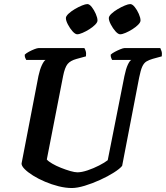

<svg xmlns="http://www.w3.org/2000/svg" viewBox="-20 -946 835 966"><path d="M341.5 0Q310 0 275 -8.8Q240 -17.5 206.5 -31.8Q173 -46 146.2 -62.8Q119.5 -79.5 103.8 -95.5Q88 -111.5 88.5 -123.5L173.5 -564Q180.5 -596.5 190.5 -617.8Q200.5 -639 209 -644.5H112Q110 -648 107 -654.8Q104 -661.5 104.5 -671Q112 -678.5 126 -686Q140 -693.5 153.8 -698.8Q167.5 -704 173.5 -704H404.5Q407.5 -700 411 -689.5Q414.5 -679 412.5 -662.5L365 -649.5Q334 -641 320 -623.8Q306 -606.5 297.5 -563.5L215.5 -143.5Q223.5 -134 242.8 -122.8Q262 -111.5 286.5 -101.8Q311 -92 333.5 -85.5Q356 -79 369.5 -79Q391 -79 420.8 -89Q450.5 -99 478.8 -113.5Q507 -128 522 -140L606 -563.5Q613.5 -600 623 -620.2Q632.5 -640.5 640.5 -644.5H544Q542.5 -647 539.5 -654.5Q536.5 -662 537 -671Q544 -678 558.2 -685.5Q572.5 -693 586.2 -698.5Q600 -704 605.5 -704H786.5Q789 -699.5 792.5 -689Q796 -678.5 794 -662.5L748.5 -650Q729.5 -644.5 716.8 -636.8Q704 -629 695.8 -611Q687.5 -593 680 -555L594.5 -111.5Q583 -97 552.8 -77.8Q522.5 -58.5 483.5 -40.8Q444.5 -23 406.5 -11.5Q368.5 0 341.5 0ZM584.5 -773.5Q574.5 -773.5 561.2 -788.2Q548 -803 537.8 -822.5Q527.5 -842 527.5 -855Q527.5 -864.5 540.5 -876.8Q553.5 -889 572 -900Q590.5 -911 608 -918.2Q625.5 -925.5 635 -925.5Q646 -925.5 658 -910.5Q670 -895.5 678.5 -876Q687 -856.5 687 -843Q687 -833.5 675 -821.5Q663 -809.5 646 -798.8Q629 -788 612 -780.8Q595 -773.5 584.5 -773.5ZM368.5 -773.5Q358.5 -773.5 345.2 -788.2Q332 -803 321.8 -822.5Q311.5 -842 311.5 -855Q311.5 -864.5 324.5 -876.8Q337.5 -889 356 -900Q374.5 -911 392.2 -918.2Q410 -925.5 419.5 -925.5Q430 -925.5 441.8 -910.5Q453.5 -895.5 462 -876Q470.5 -856.5 470.5 -843Q470.5 -833.5 458.5 -821.5Q446.5 -809.5 429.5 -798.8Q412.5 -788 395.5 -780.8Q378.5 -773.5 368.5 -773.5Z"/></svg>

Font: Texturina Medium
Style: Italic
Weight: 500
Italic angle: -11°
Designer: Guillermo Torres Carreño
Foundry: Omnibus-Type
Version: Version 1.002